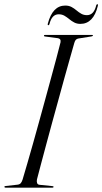

<svg xmlns="http://www.w3.org/2000/svg" viewBox="-24 -860 469 880"><path d="M145.5 -38Q143.5 -28.5 146 -21.2Q148.5 -14 157 -13L216 -7Q218.5 -7 220 -6Q221.5 -5 221.5 -3.5Q221.5 -2 220.2 -1Q219 0 217 0H1.5Q-1 0 -2.5 -1.2Q-4 -2.5 -4 -3Q-4 -5.5 -2 -6.5Q0 -7.5 2 -7.5L56 -13.5Q65.5 -14.5 70.8 -20.2Q76 -26 79.5 -37Q89 -69 101.2 -110.8Q113.5 -152.5 127 -201Q140.5 -249.5 154.8 -300.8Q169 -352 183 -403.5Q197 -455 210.2 -503.2Q223.5 -551.5 234.5 -593.2Q245.5 -635 253.5 -666.5Q255 -675.5 251.2 -679.8Q247.5 -684 241 -685L184 -692.5Q179.5 -693 178.5 -694Q177.5 -695 177.5 -696.5Q177.5 -698.5 179 -699.2Q180.5 -700 182.5 -700H398Q400 -700 401 -699.2Q402 -698.5 402 -697.5Q402 -696 400.8 -695Q399.5 -694 395 -693L335.5 -683.5Q329 -682.5 324.2 -678.2Q319.5 -674 316.5 -663Q307.5 -631 295.5 -589Q283.5 -547 270.2 -498.8Q257 -450.5 242.8 -399Q228.5 -347.5 214.5 -296.2Q200.5 -245 187.8 -197.5Q175 -150 164.2 -109.2Q153.5 -68.5 145.5 -38ZM344.5 -750.5Q328.5 -750.5 316.2 -757Q304 -763.5 293.5 -772.2Q283 -781 271.5 -787.8Q260 -794.5 245 -794.5Q214 -794.5 203 -751Q201.5 -744.5 198 -744.5Q193.5 -744.5 195 -751Q206 -793 226 -813.8Q246 -834.5 275 -834.5Q291.5 -834.5 303.8 -828Q316 -821.5 326.5 -812.5Q337 -803.5 348.5 -797Q360 -790.5 374.5 -790.5Q405.5 -790.5 416.5 -833.5Q418 -840.5 422.5 -840.5Q426.5 -840.5 424.5 -833.5Q414.5 -792 394.2 -771.2Q374 -750.5 344.5 -750.5Z"/></svg>

Font: Fraunces 120pt Light
Style: Italic
Weight: 300
Italic angle: -16°
Version: Version 1.000;[b76b70a41]